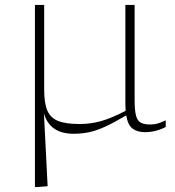

<svg xmlns="http://www.w3.org/2000/svg" viewBox="-20 -532 710 778"><path d="M121.5 -512H159V-169Q159 -115 171.5 -84.8Q184 -54.5 215.2 -42Q246.5 -29.5 302.5 -29.5Q347 -29.5 389.2 -41.2Q431.5 -53 489 -83Q488 -97 488 -113.5V-512H525.5V-127Q525.5 -85.5 531 -64Q536.5 -42.5 550.5 -35Q564.5 -27.5 589 -27.5Q604.5 -27.5 618 -31.2Q631.5 -35 651.5 -44.5V-17.5Q611 3.5 567.5 3.5Q536.5 3.5 517.2 -10.8Q498 -25 491.5 -64.5Q442.5 -35.5 407.2 -19.2Q372 -3 342 3.5Q312 10 278.5 10Q181.5 10 158 -72.5L173 222.5L131 226H121.5Z"/></svg>

Font: Newsreader Caption ExtraLight
Style: Regular
Weight: 275
Designer: Hugues Gentile
Foundry: Production Type
Version: Version 1.001